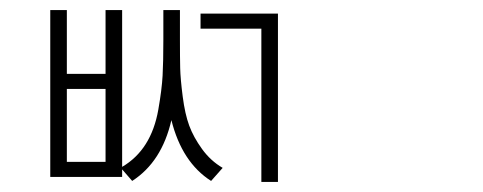

<svg xmlns="http://www.w3.org/2000/svg" viewBox="-20 -757 960 382"><path d="M190 -435V-580H113V-435ZM338 -737V-678Q338 -643 338.5 -621.5Q339 -600 343.5 -565Q348 -530 356.5 -507Q365 -484 382 -460.5Q399 -437 423 -423L400 -397Q342 -434 321 -518Q302 -435 243 -397L223 -420V-405H80V-737H113V-610H190V-737H223V-425Q252 -442 270 -470.5Q288 -499 295 -539Q302 -579 303.5 -606.5Q305 -634 305 -678V-737ZM379 -730H533V-395H500V-700H379Z"/></svg>

Font: Noto Sans Korean Thin
Style: Regular
Weight: 250
Designer: Ryoko NISHIZUKA  (kana & ideographs); Paul D. Hunt (Latin, Greek & Cyrillic); Wenlong ZHANG  (bopomofo); Sandoll Communi
Foundry: Adobe Systems Incorporated
Version: Version 1.0001;PS 1;hotconv 1.0.78;makeotf.lib2.5.61930